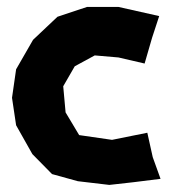

<svg xmlns="http://www.w3.org/2000/svg" viewBox="-20 -518 488 553"><path d="M438.5 -471.7 321.3 -498H230.5L145.5 -469.7L75.2 -403.3L26.4 -318.4L14.6 -236.3L26.4 -157.2L73.2 -74.2L129.9 -16.6L204.1 3.9L294.9 14.6L364.3 6.8L442.4 -2.9L419.9 -65.4L404.3 -135.7L302.7 -115.2L208 -128.9L168.9 -194.3L162.1 -269.5L195.3 -327.1L252.9 -358.4L321.3 -352.5L396.5 -335L418 -409.2Z"/></svg>

Font: MaokenAssortedSans-TC
Style: Regular
Weight: 500
Version: Version 0.83